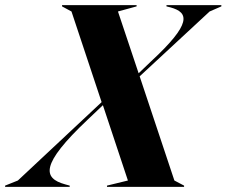

<svg xmlns="http://www.w3.org/2000/svg" viewBox="-105 -732 887 752"><path d="M357 -687 430 -707V-712H138V-707L175 -687L293 -332L-35 -25L-85 -5V0H168V-5L150 -10C63 -34 52 -87 238 -263L298 -320L396 -25L314 -5V0H616V-5L578 -25L442 -433L716 -687L762 -707V-712H547V-707L563 -703C635 -683 647 -640 487 -492L438 -445Z"/></svg>

Font: Nyght Serif Bold Italic
Style: Regular
Weight: 700
Italic angle: -16°
Designer: Maksym Kobuzan
Version: Version 0.410;Glyphs 3.1.2 (3151)